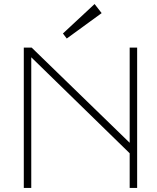

<svg xmlns="http://www.w3.org/2000/svg" viewBox="-20 -932 780 952"><path d="M98 0V-696H137L623 -224V-696H660V0H623V-172L135 -648V0ZM449 -912 484 -867 311 -741 292 -766Z"/></svg>

Font: M Major Mono Display
Style: Regular
Weight: 400
Designer: Emre Parlak
Foundry: Emre Parlak
Version: Version 2.000; ttfautohint (v1.8) -l 8 -r 50 -G 200 -x 14 -D